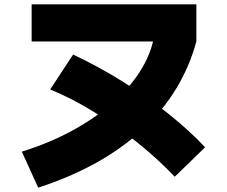

<svg xmlns="http://www.w3.org/2000/svg" viewBox="-20 -795 1040 880"><path d="M80 -100Q209 -140 317 -199.5Q425 -259 505.5 -332Q586 -405 633.5 -487Q681 -569 690 -655L740 -605H125V-775H880V-605Q816 -370 632 -200Q448 -30 155 65ZM781 15Q699 -71 603 -147Q507 -223 406.5 -284.5Q306 -346 210 -385L315 -545Q430 -491 541 -422Q652 -353 749.5 -275.5Q847 -198 920 -120Z"/></svg>

Font: M PLUS 1 Thin Black
Style: Regular
Weight: 900
Version: Version 1.001